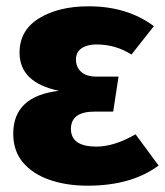

<svg xmlns="http://www.w3.org/2000/svg" viewBox="-20 -571 523 609"><path d="M258 18Q191 18 137.5 -0.5Q84 -19 53 -55.5Q22 -92 22 -147Q22 -266 167 -283Q42 -309 42 -404Q42 -475 104 -513Q166 -551 261 -551Q384 -551 468 -488L397 -398Q347 -430 285 -430Q257 -430 239 -418Q221 -406 221 -382Q221 -358 237.5 -343Q254 -328 287 -328H356L339 -217H280Q205 -217 205 -162Q205 -106 286 -106Q342 -106 410 -145L483 -46Q397 18 258 18Z"/></svg>

Font: Trujillo ExtraBold
Style: Regular
Weight: 800
Designer: Fira Sans original fonts by bBox Type GmbH, Carrois Corporate GbR, & Edenspiekermann AG / Changes by Cristiano Sobral
Foundry: Fira Sans original fonts by bBox Type GmbH, Carrois Corporate GbR, & Edenspiekermann AG / Changes by Cristiano Sobral
Version: Version 4.301;July 28, 2020;FontCreator 13.0.0.2655 64-bit